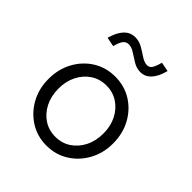

<svg xmlns="http://www.w3.org/2000/svg" viewBox="-198 -852 996 996"><g transform="rotate(45 300.0 -354.0)"><path d="M300 10Q233 10 179.5 -23.5Q126 -57 94.5 -114Q63 -171 63 -243Q63 -315 94.5 -372.5Q126 -430 179.5 -463Q233 -496 300 -496Q367 -496 420.5 -463Q474 -430 505.5 -372.5Q537 -315 537 -243Q537 -171 505.5 -114Q474 -57 420.5 -23.5Q367 10 300 10ZM300 -55Q348 -55 385 -79.5Q422 -104 443.5 -146.5Q465 -189 465 -244Q465 -298 443.5 -340Q422 -382 385 -406.5Q348 -431 300 -431Q252 -431 215 -406.5Q178 -382 156.5 -340Q135 -298 135 -244Q135 -189 156.5 -146.5Q178 -104 215 -79.5Q252 -55 300 -55ZM180 -600 129 -610Q143 -661 168 -687.5Q193 -714 229 -714Q258 -714 283.5 -699Q309 -684 331.5 -669Q354 -654 374 -654Q391 -654 400.5 -668Q410 -682 420 -718L471 -708Q458 -657 433.5 -630.5Q409 -604 375 -604Q347 -604 322 -619Q297 -634 274.5 -649Q252 -664 231 -664Q212 -664 200.5 -649.5Q189 -635 180 -600Z"/></g></svg>

Font: Red Hat Mono
Style: Regular
Weight: 400
Designer: Pentagram, MCKL
Foundry: Pentagram, MCKL
Version: Version 1.023